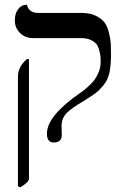

<svg xmlns="http://www.w3.org/2000/svg" viewBox="-20 -575 537 815"><path d="M65.9 220.2 56.2 215.8V-251Q56.2 -291 94.2 -324.2H103V184.1Q103 198.2 65.9 220.2ZM241.2 -38.1Q241.2 -35.2 241.7 -23.2Q242.2 -11.2 242.2 -2.9Q242.2 30.3 208 29.8Q179.2 29.8 179.2 -7.8Q179.2 -83 319.8 -180.2Q327.6 -185.1 339.4 -194.6Q351.1 -204.1 367.9 -220.9Q384.8 -237.8 396 -262Q407.2 -286.1 407.2 -310.1Q407.2 -327.1 406 -338.1Q404.8 -349.1 400.4 -364.5Q396 -379.9 387.9 -389.4Q379.9 -398.9 364 -406Q348.1 -413.1 325.2 -413.1H122.1Q86.9 -413.1 64.9 -435.1Q43 -457 43 -487.8Q43 -516.6 55.4 -533.7Q67.9 -550.8 81.1 -553.2L94.2 -555.2Q102.1 -520 143.1 -520H329.1Q363.3 -520 387.7 -507.6Q412.1 -495.1 424.1 -479Q436 -462.9 442.6 -435.5Q449.2 -408.2 450.2 -390.1Q451.2 -372.1 451.2 -344.2Q451.2 -298.3 444.6 -267.1Q438 -235.8 419.4 -213.4Q400.9 -190.9 386 -179.9Q371.1 -168.9 337.9 -147.9Q284.7 -117.2 262.9 -95.2Q241.2 -73.2 241.2 -38.1Z"/></svg>

Font: Linux Libertine Capitals
Style: Small Caps
Weight: 400
Designer: Philipp H. Poll
Foundry: Philipp H. Poll
Version: Version 5.1.3